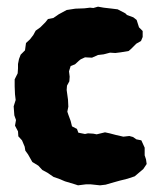

<svg xmlns="http://www.w3.org/2000/svg" viewBox="-20 -536 473 576"><path d="M214 20 205 17 175 8 156 0 141 -5 122 -18 107 -26 95 -39 77 -50 64 -73 56 -84 54 -96 46 -115 35 -127 34 -142 25 -159 28 -176 23 -190 21 -217 27 -236 25 -253 24 -277V-298L33 -316L34 -331V-344L37 -359L42 -372L55 -385L58 -407L70 -418L80 -431L87 -444L101 -454L116 -469L124 -479L140 -482L156 -493L180 -506L206 -510L233 -511L250 -513L260 -512L274 -516L291 -513L317 -510L333 -508L356 -496L361 -491L380 -484L390 -476L397 -454L408 -443V-425L403 -413L389 -405L374 -390L366 -383L342 -379L326 -377L310 -378L291 -373L274 -371L256 -363L235 -364L222 -358L217 -354L205 -343L192 -338L187 -322L189 -306L188 -292L181 -279L180 -266L184 -237L185 -216L182 -201L185 -192L192 -173L196 -157L211 -149L215 -138L235 -134L244 -136L260 -135L270 -133L295 -139L309 -136L328 -131L350 -126L368 -128L379 -125L389 -118L404 -115L414 -93V-70L418 -58L420 -44L410 -29L384 -7L363 0L339 6L314 13L297 18L280 20L252 17H238Z"/></svg>

Font: Winky Rough
Style: Bold
Weight: 700
Designer: Simon Atzbach
Foundry: typofactur
Version: Version 1.206; ttfautohint (v1.8.4.7-5d5b)